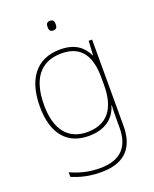

<svg xmlns="http://www.w3.org/2000/svg" viewBox="-172 -817 928 1154"><g transform="rotate(-20 291.5 -240.5)"><path d="M291 -721C271 -721 266 -706 266 -690C266 -673 271 -659 291 -659C315 -659 318 -673 318 -690C318 -706 315 -721 291 -721ZM290 -538C136 -538 59 -430 59 -256C59 -81 140 10 276 10C375 10 442 -34 466 -117H468C466 -78 466 -56 466 -17V25C466 140 414 215 273 215C198 215 135 196 87 173V203C135 223 192 240 273 240C433 240 492 152 492 25V-528H470L465 -437H463C435 -495 387 -538 290 -538ZM290 -513C425 -513 466 -419 466 -294V-246C466 -136 432 -15 276 -15C154 -15 86 -99 86 -256C86 -417 150 -513 290 -513Z"/></g></svg>

Font: Noto Sans Gurmukhi Thin
Style: Regular
Weight: 100
Designer: Jelle Bosma - Monotype Design Team
Foundry: Monotype Imaging Inc.
Version: Version 2.004